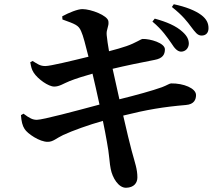

<svg xmlns="http://www.w3.org/2000/svg" viewBox="-20 -832 1040 907"><path d="M700 -730C747 -691 771 -654 790 -627C805 -603 818 -589 835 -588C856 -588 871 -604 872 -625C872 -644 865 -661 843 -681C812 -710 766 -729 711 -744ZM275 -740C336 -718 351 -713 363 -685C373 -664 384 -619 398 -564C316 -544 218 -520 194 -520C169 -520 157 -530 134 -544L123 -538C127 -516 129 -505 139 -489C159 -458 209 -423 236 -423C261 -423 279 -437 309 -449C339 -461 378 -473 417 -484C426 -446 438 -394 450 -338C338 -308 182 -266 154 -266C135 -266 120 -273 91 -295L79 -288C81 -259 86 -238 96 -223C109 -201 168 -161 206 -162C231 -162 246 -179 278 -194C323 -215 399 -242 466 -261C473 -226 480 -193 485 -162C496 -107 498 -53 503 -34C511 8 540 56 576 55C613 54 629 32 629 6C629 -33 618 -61 602 -120C593 -155 579 -210 562 -286C674 -314 752 -327 858 -336C898 -339 906 -363 906 -383C906 -415 847 -439 788 -438C779 -437 769 -429 745 -420C701 -404 621 -382 544 -363C534 -406 524 -454 512 -507C570 -521 652 -538 710 -549C749 -556 759 -575 759 -599C759 -629 689 -649 654 -648C646 -648 621 -629 577 -614C554 -606 529 -599 495 -590C490 -620 486 -644 484 -666C481 -694 496 -707 492 -732C488 -759 410 -789 369 -789C347 -789 305 -772 274 -755ZM792 -799C844 -758 865 -729 883 -705C902 -680 913 -664 932 -664C953 -664 965 -677 965 -699C965 -722 956 -742 931 -761C903 -782 858 -800 801 -812Z"/></svg>

Font: Source Han Serif
Style: Bold
Weight: 700
Designer: Ryoko NISHIZUKA 西塚涼子 (kana & ideographs); Frank Grießhammer (Latin, Greek & Cyrillic); Wenlong ZHANG 张文龙 (bopomofo); San
Foundry: Adobe Systems Incorporated
Version: Version 1.001;PS 1.001;hotconv 16.6.54;makeotf.lib2.5.65590